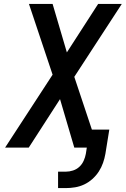

<svg xmlns="http://www.w3.org/2000/svg" viewBox="-20 -755 643 982"><path d="M277 207V123H317Q335 123 353.5 117Q372 111 386 98Q400 85 408 67Q416 49 419 32L424 0H360L287 -248L127 0H6L249 -373L128 -735H249L322 -487L482 -735H603L360 -362L450 -92H539L519 32Q515 55 507 78Q499 101 485.5 122Q472 143 452.5 160.5Q433 178 410.5 188.5Q388 199 364 203Q340 207 317 207Z"/></svg>

Font: Iosevka SS04 Semibold Extended
Style: Italic
Weight: 600
Width: 7
Italic angle: -9°
Monospace: yes
Designer: Belleve Invis
Foundry: Belleve Invis
Version: Version 19.0.0; ttfautohint (v1.8.4)